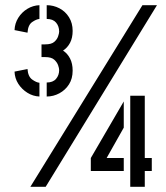

<svg xmlns="http://www.w3.org/2000/svg" viewBox="-20 -720 640 740"><path d="M86 -594 36 -604Q37 -630 50.5 -651.5Q64 -673 85.5 -686Q107 -699 132 -700V-647Q120 -646 104 -635Q88 -624 86 -594ZM160 -348V-402Q184 -402 196 -416Q208 -430 208 -450Q208 -457 204 -468.5Q200 -480 189 -490Q178 -500 154 -500H140V-549H154Q178 -549 189 -558.5Q200 -568 204 -580Q208 -592 208 -598Q208 -619 196 -633Q184 -647 160 -647V-700Q186 -700 209 -688Q232 -676 246 -653.5Q260 -631 260 -601Q260 -574 250 -555Q240 -536 223 -525Q240 -514 250 -494.5Q260 -475 260 -448Q260 -417 246 -395Q232 -373 209 -360.5Q186 -348 160 -348ZM132 -348Q107 -349 85.5 -362.5Q64 -376 50.5 -397Q37 -418 36 -444L86 -454Q88 -425 104 -413.5Q120 -402 132 -401ZM97 0 529 -700H585L156 0ZM330 -61V-111L457 -329V-228L391 -111H457V-61ZM482 0V-351H538V-111H565V-61H538V0Z"/></svg>

Font: Stick No Bills ExtraLight Medium
Style: Regular
Weight: 500
Version: Version 2.000